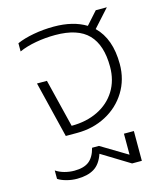

<svg xmlns="http://www.w3.org/2000/svg" viewBox="-118 -661 818 971"><g transform="rotate(-15 291.0 -175.5)"><path d="M93 -294H145L207 -42Q285 -42 345 -71.5Q405 -101 438.5 -155Q472 -209 472 -281Q472 -394 417.5 -450.5Q363 -507 245 -507Q193 -507 143 -498Q93 -489 55 -472V-515Q91 -531 142.5 -540.5Q194 -550 249 -550Q350 -550 417 -509L476 -575H534L451 -483Q523 -413 523 -281Q523 -200 483.5 -136Q444 -72 376 -36Q308 0 225 0H165ZM66 198V154Q85 167 110.5 174Q136 181 162 181Q212 181 239 160Q266 139 278 92H314L452 175V65H504V221H453L306 131Q289 182 254.5 203Q220 224 165 224Q137 224 109.5 216.5Q82 209 66 198Z"/></g></svg>

Font: Prompt ExtraLight
Style: Regular
Weight: 275
Designer: Katatrad Team
Foundry: CadsonDemak
Version: Version 1.001